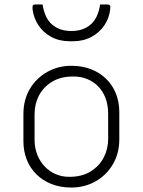

<svg xmlns="http://www.w3.org/2000/svg" viewBox="-20 -831 640 861"><path d="M300 -536Q349 -536 388.5 -520.5Q428 -505 456.5 -477Q485 -449 500 -411Q515 -373 515 -328V-207Q515 -143 486 -94Q457 -45 408 -17.5Q359 10 300 10Q251 10 211.5 -5.5Q172 -21 143.5 -49Q115 -77 100 -115Q85 -153 85 -198V-319Q85 -384 114 -432.5Q143 -481 192 -508.5Q241 -536 300 -536ZM309 -488Q252 -488 213.5 -464.5Q175 -441 155 -403Q135 -365 135 -319V-205Q135 -168 147.5 -136.5Q160 -105 182 -83Q202 -62 230 -50Q258 -38 291 -38Q348 -38 387 -62.5Q426 -87 445.5 -125.5Q465 -164 465 -207V-321Q465 -360 453 -391.5Q441 -423 419 -445Q399 -465 371 -476.5Q343 -488 309 -488ZM300 -692Q353 -692 386.5 -721Q420 -750 429 -811Q437 -811 444.5 -811Q452 -811 460 -811Q470 -811 473 -807Q476 -803 474 -789Q470 -750 448 -717.5Q426 -685 390 -665.5Q354 -646 307 -646H293Q246 -646 210 -665.5Q174 -685 152.5 -717.5Q131 -750 126 -789Q125 -803 127.5 -807Q130 -811 140 -811Q148 -811 155.5 -811Q163 -811 171 -811Q180 -750 213.5 -721Q247 -692 300 -692Z"/></svg>

Font: Recursive Monospace Light
Style: Regular
Weight: 300
Version: Version 1.047